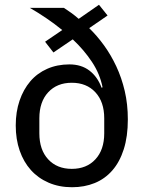

<svg xmlns="http://www.w3.org/2000/svg" viewBox="-20 -773 605 805"><path d="M431 -708 354 -655Q387 -623 416 -583Q445 -543 467.5 -495Q490 -447 503 -391.5Q516 -336 516 -272Q516 -201 499 -147.5Q482 -94 451 -58.5Q420 -23 377 -5.5Q334 12 282 12Q228 12 184 -7Q140 -26 109.5 -60Q79 -94 62.5 -141.5Q46 -189 46 -247Q46 -304 62 -351Q78 -398 107 -432Q136 -466 178 -484.5Q220 -503 271 -503Q321 -503 355 -477Q389 -451 406 -405L410 -407Q399 -463 365.5 -513.5Q332 -564 285 -608L204 -553L169 -598L241 -647Q209 -673 174.5 -696.5Q140 -720 105 -740H248Q262 -731 278 -719.5Q294 -708 310 -694L395 -753ZM281 -65Q343 -65 380 -105Q417 -145 417 -214V-277Q417 -346 380 -386Q343 -426 281 -426Q219 -426 182 -386Q145 -346 145 -277V-214Q145 -145 182 -105Q219 -65 281 -65Z"/></svg>

Font: IBM Plex Sans Thai Looped Text
Style: Regular
Weight: 450
Designer: Mike Abbink, Paul van der Laan, Pieter van Rosmalen, Ben Mitchell, Mark Frömberg
Foundry: Bold Monday
Version: Version 1.1